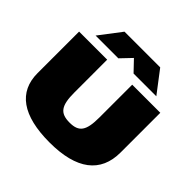

<svg xmlns="http://www.w3.org/2000/svg" viewBox="-242 -1237 1498 1498"><g transform="rotate(45 507.0 -487.5)"><path d="M58 -292C58 -84 209 25 507 25C804 25 954 -91 954 -312V-750H644V-389C644 -243 611 -195 508 -195C402 -195 368 -243 368 -389V-750H58ZM309 -1000 171 -819H422L506 -907L590 -819H841L703 -1000Z"/></g></svg>

Font: Mattone Black
Style: Regular
Weight: 900
Width: 6
Designer: Nunzio Mazzaferro
Foundry: Collletttivo
Version: Version 2.000;Glyphs 3.2 (3217)